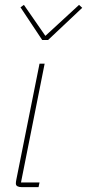

<svg xmlns="http://www.w3.org/2000/svg" viewBox="-20 -767 357 787"><path d="M68 0Q58 0 51.5 -3.5Q45 -7 45 -15Q45 -21 47 -31L142 -506H163L66 -19H142L138 0ZM153 -603 64 -737 78 -747 166 -620 304 -747 317 -735 177 -603Z"/></svg>

Font: IBM Plex Sans Condensed Thin
Style: Italic
Weight: 100
Width: 3
Italic angle: -11°
Designer: Mike Abbink, Paul van der Laan, Pieter van Rosmalen
Foundry: Bold Monday
Version: Version 1.3